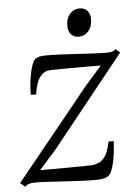

<svg xmlns="http://www.w3.org/2000/svg" viewBox="-57 -758 573 809"><g transform="rotate(-5 230.0 -353.0)"><path d="M378.5 -469.5Q367 -469.5 344.2 -469.8Q321.5 -470 293.2 -469.8Q265 -469.5 238 -469.5Q211 -469.5 191.2 -469.2Q171.5 -469 165 -468.5Q142 -467.5 128 -453.2Q114 -439 106.8 -417.5Q99.5 -396 96.5 -372H74Q73.5 -390 75.5 -413Q77.5 -436 82 -459Q86.5 -482 92.8 -499.2Q99 -516.5 107.5 -522.5Q113 -526.5 123 -529.2Q133 -532 152 -532Q181.5 -532 216.8 -530.5Q252 -529 287.8 -526.5Q323.5 -524 354.8 -522.5Q386 -521 406.5 -521Q419 -521 428 -522.8Q437 -524.5 446.5 -532.5L464.5 -517L158.5 -135L85.5 -52.5Q105 -52.5 137.2 -52.5Q169.5 -52.5 203.5 -52.8Q237.5 -53 264 -53.2Q290.5 -53.5 299 -54Q335.5 -55.5 355.2 -78.2Q375 -101 382.5 -147.5H405Q404 -125.5 401.2 -102Q398.5 -78.5 393.8 -57.2Q389 -36 382.5 -21Q376 -6 366 -0.5Q360 3 348 6Q336 9 317 9Q286.5 9 250 7.2Q213.5 5.5 177.2 3.2Q141 1 111 -0.8Q81 -2.5 63 -2.5Q47 -2.5 36.5 0.2Q26 3 16.5 11.5L-3.5 -5.5L311 -393ZM297 -598.5Q276 -598.5 264.2 -612Q252.5 -625.5 252.5 -647.5Q252.5 -680 269 -698.5Q285.5 -717 310 -717Q331 -717 342.8 -703.5Q354.5 -690 354.5 -669Q354.5 -636 337.8 -617.2Q321 -598.5 297 -598.5Z"/></g></svg>

Font: Merriweather 96pt Light
Style: Italic
Weight: 300
Italic angle: -7.8°
Version: Version 2.101